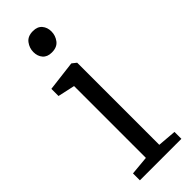

<svg xmlns="http://www.w3.org/2000/svg" viewBox="-259 -803 826 826"><g transform="rotate(-45 154.0 -390.0)"><path d="M31 0V-42L117.5 -50V-487L40 -504V-547.5L175.5 -564H178.5L198 -548.5V-49L283.5 -42V0ZM152 -656.5Q125 -656.5 111 -672.8Q97 -689 97 -714Q97 -738.5 112.2 -759Q127.5 -779.5 159 -779.5H160Q187 -779.5 201 -763Q215 -746.5 215 -722Q215 -697 199.8 -676.8Q184.5 -656.5 153 -656.5Z"/></g></svg>

Font: Merriweather 24pt Light
Style: Regular
Weight: 300
Designer: Eben Sorkin
Foundry: Eben Sorkin
Version: Version 2.100